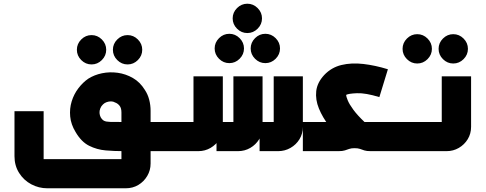

<svg xmlns="http://www.w3.org/2000/svg" viewBox="-20 -814 2615 1034"><path d="M473 -467Q441 -467 417.5 -490.5Q394 -514 394 -546Q394 -578 417.5 -601.5Q441 -625 473 -625Q505 -625 528.5 -601.5Q552 -578 552 -546Q552 -514 528.5 -490.5Q505 -467 473 -467ZM667 -467Q635 -467 611.5 -490.5Q588 -514 588 -546Q588 -578 611.5 -601.5Q635 -625 667 -625Q699 -625 722.5 -601.5Q746 -578 746 -546Q746 -514 722.5 -490.5Q699 -467 667 -467Z M235 200Q189 200 148.5 178.5Q108 157 83 117.5Q58 78 58 27V-215H215V51Q211 51 209 49Q207 47 208 43H652Q648 47 643 51.5Q638 56 634 61V-208Q634 -232 624 -244.5Q614 -257 600 -262Q590 -268 578 -268Q566 -268 554.5 -264Q543 -260 535 -252Q525 -243 520 -230Q515 -217 516 -205Q517 -193 522 -183Q530 -169 540.5 -163.5Q551 -158 574 -157.5Q597 -157 643 -157H888V0H643Q596 0 549 -4Q502 -8 460 -29Q418 -50 387 -103Q362 -144 358 -186.5Q354 -229 366 -268Q378 -307 402 -338.5Q426 -370 455 -390Q488 -411 529.5 -419.5Q571 -428 614 -422Q657 -416 695.5 -394Q734 -372 760 -330Q776 -306 783.5 -277Q791 -248 791 -217V67Q791 103 773 133.5Q755 164 725 182Q695 200 657 200Z M1215 -474Q1183 -474 1159.5 -497.5Q1136 -521 1136 -553Q1136 -585 1159.5 -608.5Q1183 -632 1215 -632Q1247 -632 1270.5 -608.5Q1294 -585 1294 -553Q1294 -521 1270.5 -497.5Q1247 -474 1215 -474ZM1409 -474Q1377 -474 1353.5 -497.5Q1330 -521 1330 -553Q1330 -585 1353.5 -608.5Q1377 -632 1409 -632Q1441 -632 1464.5 -608.5Q1488 -585 1488 -553Q1488 -521 1464.5 -497.5Q1441 -474 1409 -474ZM1312 -636Q1280 -636 1256.5 -659.5Q1233 -683 1233 -715Q1233 -747 1256.5 -770.5Q1280 -794 1312 -794Q1344 -794 1367.5 -770.5Q1391 -747 1391 -715Q1391 -683 1367.5 -659.5Q1344 -636 1312 -636Z M869 0V-157H1041Q1036 -153 1031.5 -148.5Q1027 -144 1022 -139V-403H1180V-131Q1180 -94 1162 -64.5Q1144 -35 1114 -17.5Q1084 0 1048 0ZM1146 0V-157H1255Q1251 -153 1246 -148.5Q1241 -144 1237 -139V-403H1394V-131Q1394 -94 1376 -64.5Q1358 -35 1328 -17.5Q1298 0 1262 0ZM1378 0V-157H1472Q1467 -153 1462.5 -148.5Q1458 -144 1454 -139V-403H1611V-131Q1611 -94 1593 -64.5Q1575 -35 1544.5 -17.5Q1514 0 1478 0Z M2086 0V-157H2115V0ZM1832 -49Q1788 -89 1752.5 -135.5Q1717 -182 1697.5 -229.5Q1678 -277 1683 -323Q1688 -369 1726 -410Q1765 -451 1819 -464Q1873 -477 1937 -469.5Q2001 -462 2069 -441L2023 -291Q1948 -314 1902 -312Q1856 -310 1844 -303Q1844 -295 1852.5 -274Q1861 -253 1883 -223Q1905 -193 1943 -157ZM1611 0V-157H2096V0H1976Q1954 0 1942 -4Q1930 -8 1919 -12Q1908 -16 1889 -16Q1872 -16 1860.5 -12Q1849 -8 1837 -4Q1825 0 1803 0Z M2227 -472Q2195 -472 2171.5 -495.5Q2148 -519 2148 -551Q2148 -583 2171.5 -606.5Q2195 -630 2227 -630Q2259 -630 2282.5 -606.5Q2306 -583 2306 -551Q2306 -519 2282.5 -495.5Q2259 -472 2227 -472ZM2421 -472Q2389 -472 2365.5 -495.5Q2342 -519 2342 -551Q2342 -583 2365.5 -606.5Q2389 -630 2421 -630Q2453 -630 2476.5 -606.5Q2500 -583 2500 -551Q2500 -519 2476.5 -495.5Q2453 -472 2421 -472Z M2096 0V-157H2378Q2373 -153 2368.5 -148Q2364 -143 2359 -139V-403H2517V-131Q2517 -94 2499 -64.5Q2481 -35 2451 -17.5Q2421 0 2385 0Z"/></svg>

Font: Mada ExtraBold
Style: Regular
Weight: 800
Designer: Khaled Hosny
Version: Version 1.5